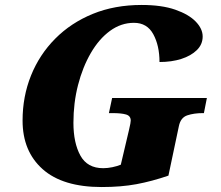

<svg xmlns="http://www.w3.org/2000/svg" viewBox="-20 -744 889 774"><path d="M390 10Q233 10 152 -62Q71 -134 71 -258Q71 -355 105 -439.5Q139 -524 202.5 -588Q266 -652 354 -688Q442 -724 551 -724Q632 -724 686.5 -705Q741 -686 769 -657Q797 -628 797 -597Q797 -565 773.5 -542Q750 -519 711 -506.5Q672 -494 623 -494Q623 -560 598 -606Q573 -652 520 -652Q468 -652 423.5 -619.5Q379 -587 346 -530Q313 -473 294.5 -401Q276 -329 276 -249Q276 -168 304 -117Q332 -66 396 -66Q414 -66 433 -70Q452 -74 467 -80L500 -220Q504 -236 505.5 -245.5Q507 -255 507 -258Q507 -277 488 -282.5Q469 -288 435 -288H419L432 -349H814L802 -288H797Q762 -288 735 -279Q708 -270 701 -235L659 -36Q592 -13 530 -1.5Q468 10 390 10Z"/></svg>

Font: Noto Serif Black
Style: Italic
Weight: 900
Italic angle: -12°
Designer: Monotype Design Team
Foundry: Monotype Imaging Inc.
Version: Version 2.013